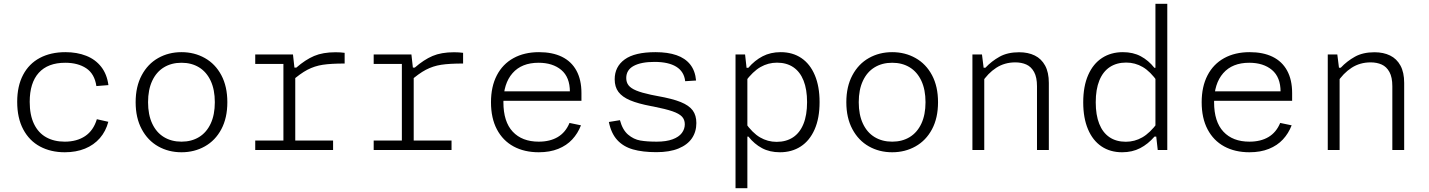

<svg xmlns="http://www.w3.org/2000/svg" viewBox="-20 -785 7480 1005"><path d="M319 12Q246 12 189.8 -18Q133.5 -48 101.8 -107.5Q70 -167 70 -252Q70 -334.5 100.8 -393Q131.5 -451.5 188.5 -481.8Q245.5 -512 322.5 -512Q383 -512 431.2 -493Q479.5 -474 509.8 -435.2Q540 -396.5 547.5 -339.5L484.5 -334.5Q475 -398.5 431.5 -427.5Q388 -456.5 321.5 -456.5Q230.5 -456.5 183 -404Q135.5 -351.5 135.5 -252Q135.5 -183 158 -136.2Q180.5 -89.5 221.8 -66.5Q263 -43.5 319 -43.5Q382 -43.5 425.5 -72.5Q469 -101.5 487 -161L547 -147.5Q534 -98 502.8 -62Q471.5 -26 424.8 -7Q378 12 319 12Z M930 12Q862.5 12 808 -18.8Q753.5 -49.5 721.8 -108.8Q690 -168 690 -250Q690 -332 721.8 -391.2Q753.5 -450.5 808 -481.2Q862.5 -512 930 -512Q997.5 -512 1052.2 -481.2Q1107 -450.5 1138.5 -391.5Q1170 -332.5 1170 -250Q1170 -167.5 1138.5 -108.5Q1107 -49.5 1052.2 -18.8Q997.5 12 930 12ZM930 -456.5Q877.5 -456.5 838 -432.5Q798.5 -408.5 776.8 -362Q755 -315.5 755 -250Q755 -184.5 776.8 -138Q798.5 -91.5 838 -67.5Q877.5 -43.5 930 -43.5Q982.5 -43.5 1021.8 -67.5Q1061 -91.5 1082.8 -138Q1104.5 -184.5 1104.5 -250Q1104.5 -315.5 1082.8 -362Q1061 -408.5 1021.8 -432.5Q982.5 -456.5 930 -456.5Z M1523.5 -410H1525.5V-1H1463.5V-473L1486 -450.5H1316V-500H1513.5ZM1504.5 -358.5V-431H1531Q1578.5 -472.5 1624.2 -492Q1670 -511.5 1736.5 -511.5Q1762.5 -511.5 1784 -508.5V-452.5Q1712.5 -452.5 1669.8 -446Q1627 -439.5 1589.2 -419.8Q1551.5 -400 1504.5 -358.5ZM1316 -49.5H1723.5V0H1316Z M2143.5 -410H2145.5V-1H2083.5V-473L2106 -450.5H1936V-500H2133.5ZM2124.5 -358.5V-431H2151Q2198.5 -472.5 2244.2 -492Q2290 -511.5 2356.5 -511.5Q2382.5 -511.5 2404 -508.5V-452.5Q2332.5 -452.5 2289.8 -446Q2247 -439.5 2209.2 -419.8Q2171.5 -400 2124.5 -358.5ZM1936 -49.5H2343.5V0H1936Z M2801.5 -512Q2871.5 -512 2921.2 -487.8Q2971 -463.5 2997.2 -415.5Q3023.5 -367.5 3023.5 -298V-257.5H2594.5V-307H2991L2963 -283V-304.5Q2963 -381 2918 -418.8Q2873 -456.5 2799 -456.5Q2710.5 -456.5 2662.8 -402Q2615 -347.5 2615 -250Q2615 -148 2663.8 -95.8Q2712.5 -43.5 2800 -43.5Q2859 -43.5 2899.8 -67.8Q2940.5 -92 2961 -141.5L3021 -129Q3004.5 -86.5 2975.2 -55Q2946 -23.5 2902 -5.8Q2858 12 2800 12Q2724.5 12 2668.2 -18.5Q2612 -49 2581 -107.8Q2550 -166.5 2550 -250Q2550 -331.5 2580.5 -390.5Q2611 -449.5 2667.8 -480.8Q2724.5 -512 2801.5 -512Z M3623.5 -363.5 3566.5 -360Q3561 -410 3520.2 -435.5Q3479.5 -461 3405.5 -461Q3336 -461 3297 -440Q3258 -419 3258 -376.5Q3258 -354 3270 -338.5Q3282 -323 3310.2 -311.2Q3338.5 -299.5 3387.5 -289Q3417.5 -283 3420.5 -282.5Q3499.5 -268.5 3543.2 -250.8Q3587 -233 3606 -207Q3625 -181 3625 -141Q3625 -95.5 3601.8 -61.2Q3578.5 -27 3531.8 -7.8Q3485 11.5 3416 11.5Q3343.5 11.5 3293 -3Q3242.5 -17.5 3210.8 -52.2Q3179 -87 3167 -146.5L3225 -156Q3238.5 -105 3267.8 -80.2Q3297 -55.5 3331.5 -49.5Q3366 -43.5 3417.5 -43.5Q3467.5 -43.5 3500.5 -55.8Q3533.5 -68 3549 -88.8Q3564.5 -109.5 3564.5 -134.5Q3564.5 -159 3549.5 -174.8Q3534.5 -190.5 3499.8 -202.5Q3465 -214.5 3399.5 -227.5L3388.5 -229.5Q3319.5 -242.5 3278.2 -260Q3237 -277.5 3217.2 -303.8Q3197.5 -330 3197.5 -370Q3197.5 -436 3250 -474Q3302.5 -512 3411 -512Q3475.5 -512 3521 -496.2Q3566.5 -480.5 3592.8 -447.5Q3619 -414.5 3623.5 -363.5Z M3892 200H3830V-500H3880L3890 -410H3892ZM4062.5 12Q4009 12 3968.8 -9.5Q3928.5 -31 3897.5 -70H3880V-144Q3918.5 -89 3958.5 -65.8Q3998.5 -42.5 4045 -42.5Q4095 -42.5 4130.8 -66Q4166.5 -89.5 4185.5 -136Q4204.5 -182.5 4204.5 -250.5Q4204.5 -317 4186.2 -363Q4168 -409 4132.8 -433Q4097.5 -457 4047 -457Q4001 -457 3961 -434.2Q3921 -411.5 3880 -356.5V-430H3897Q3930.5 -469 3972 -490.5Q4013.5 -512 4066.5 -512Q4129 -512 4174.8 -481Q4220.5 -450 4245.2 -391.2Q4270 -332.5 4270 -250.5Q4270 -166.5 4244 -107.5Q4218 -48.5 4171.2 -18.2Q4124.5 12 4062.5 12Z M4650 12Q4582.5 12 4528 -18.8Q4473.5 -49.5 4441.8 -108.8Q4410 -168 4410 -250Q4410 -332 4441.8 -391.2Q4473.5 -450.5 4528 -481.2Q4582.5 -512 4650 -512Q4717.5 -512 4772.2 -481.2Q4827 -450.5 4858.5 -391.5Q4890 -332.5 4890 -250Q4890 -167.5 4858.5 -108.5Q4827 -49.5 4772.2 -18.8Q4717.5 12 4650 12ZM4650 -456.5Q4597.5 -456.5 4558 -432.5Q4518.5 -408.5 4496.8 -362Q4475 -315.5 4475 -250Q4475 -184.5 4496.8 -138Q4518.5 -91.5 4558 -67.5Q4597.5 -43.5 4650 -43.5Q4702.5 -43.5 4741.8 -67.5Q4781 -91.5 4802.8 -138Q4824.5 -184.5 4824.5 -250Q4824.5 -315.5 4802.8 -362Q4781 -408.5 4741.8 -432.5Q4702.5 -456.5 4650 -456.5Z M5132 0H5070V-500H5120L5130 -420H5132ZM5408 0V-333.5Q5408 -380.5 5392.8 -408.2Q5377.5 -436 5352.2 -447.2Q5327 -458.5 5294.5 -458.5Q5238.5 -458.5 5194.8 -430.2Q5151 -402 5118 -351V-430.5H5138Q5170.5 -465 5212.2 -488.2Q5254 -511.5 5314.5 -511.5Q5361.5 -511.5 5396.2 -494.5Q5431 -477.5 5450.5 -441.8Q5470 -406 5470 -351V0Z M6028 -765H6090V0H6040L6030 -90H6028ZM5857.5 -512Q5911 -512 5951.2 -490.5Q5991.5 -469 6022.5 -430H6040V-356Q6001.5 -411 5961.5 -434.2Q5921.5 -457.5 5875 -457.5Q5825 -457.5 5789.2 -434Q5753.5 -410.5 5734.5 -364Q5715.5 -317.5 5715.5 -249.5Q5715.5 -183 5733.8 -137Q5752 -91 5787.2 -67Q5822.5 -43 5873 -43Q5919 -43 5959 -65.8Q5999 -88.5 6040 -143.5V-70H6023Q5989.5 -31 5948 -9.5Q5906.5 12 5853.5 12Q5791 12 5745.2 -19Q5699.5 -50 5674.8 -108.8Q5650 -167.5 5650 -249.5Q5650 -333.5 5676 -392.5Q5702 -451.5 5748.8 -481.8Q5795.5 -512 5857.5 -512Z M6521.5 -512Q6591.5 -512 6641.2 -487.8Q6691 -463.5 6717.2 -415.5Q6743.5 -367.5 6743.5 -298V-257.5H6314.5V-307H6711L6683 -283V-304.5Q6683 -381 6638 -418.8Q6593 -456.5 6519 -456.5Q6430.5 -456.5 6382.8 -402Q6335 -347.5 6335 -250Q6335 -148 6383.8 -95.8Q6432.5 -43.5 6520 -43.5Q6579 -43.5 6619.8 -67.8Q6660.5 -92 6681 -141.5L6741 -129Q6724.5 -86.5 6695.2 -55Q6666 -23.5 6622 -5.8Q6578 12 6520 12Q6444.5 12 6388.2 -18.5Q6332 -49 6301 -107.8Q6270 -166.5 6270 -250Q6270 -331.5 6300.5 -390.5Q6331 -449.5 6387.8 -480.8Q6444.5 -512 6521.5 -512Z M6992 0H6930V-500H6980L6990 -420H6992ZM7268 0V-333.5Q7268 -380.5 7252.8 -408.2Q7237.5 -436 7212.2 -447.2Q7187 -458.5 7154.5 -458.5Q7098.5 -458.5 7054.8 -430.2Q7011 -402 6978 -351V-430.5H6998Q7030.5 -465 7072.2 -488.2Q7114 -511.5 7174.5 -511.5Q7221.5 -511.5 7256.2 -494.5Q7291 -477.5 7310.5 -441.8Q7330 -406 7330 -351V0Z"/></svg>

Font: Monaspace Neon Var
Style: Regular
Weight: 400
Designer: Riley Cran and the Lettermatic Team
Version: Version 1.000 (Monaspace Neon Var)